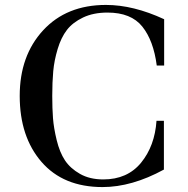

<svg xmlns="http://www.w3.org/2000/svg" viewBox="-20 -747 762 779"><path d="M646 -669V-481H616Q603 -582 557.5 -639Q512 -696 416 -696Q359 -696 317 -676Q275 -656 251.5 -625.5Q228 -595 214 -548.5Q200 -502 196 -458Q192 -414 192 -358Q192 -307 195 -267.5Q198 -228 210 -178.5Q222 -129 243.5 -96.5Q265 -64 304.5 -41.5Q344 -19 399 -19Q497 -19 552.5 -87Q608 -155 615 -257H645V-59Q515 12 396 12Q237 12 148.5 -90Q60 -192 60 -358Q60 -521 155 -624Q250 -727 410 -727Q521 -727 646 -669Z"/></svg>

Font: Justus
Style: Roman
Weight: 500
Version: Version 001.001